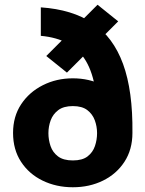

<svg xmlns="http://www.w3.org/2000/svg" viewBox="-20 -780 613 809"><path d="M287 9Q217 9 159.5 -19Q102 -47 68.5 -98.5Q35 -150 35 -220Q35 -289 69 -340.5Q103 -392 160.5 -421Q218 -450 287 -450Q356 -450 413 -421Q470 -392 504 -340.5Q538 -289 538 -220Q538 -150 504.5 -98.5Q471 -47 414 -19Q357 9 287 9ZM287 -104Q327 -104 349 -121Q371 -138 380 -164.5Q389 -191 389 -219Q389 -247 379.5 -273Q370 -299 348 -316Q326 -333 287 -333Q248 -333 225.5 -316Q203 -299 193.5 -273Q184 -247 184 -219Q184 -191 193 -164.5Q202 -138 224.5 -121Q247 -104 287 -104ZM262 -474 175 -544 391 -760 478 -690ZM152 -629V-749Q285 -740 371 -682Q457 -624 498.5 -510.5Q540 -397 538 -220L389 -219Q394 -324 382.5 -399Q371 -474 342 -523Q313 -572 265.5 -597.5Q218 -623 152 -629Z"/></svg>

Font: Teachers
Style: Bold
Weight: 700
Designer: Alfredo Marco Pradil, Chank Diesel
Version: Version 1.001